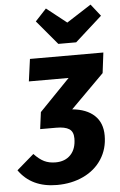

<svg xmlns="http://www.w3.org/2000/svg" viewBox="-136 -867 710 1136"><g transform="rotate(-5 219.0 -299.0)"><path d="M482 -412 284 -214Q369 -206 415.5 -162.5Q462 -119 462 -43Q462 36 422.5 97Q383 158 313 191Q243 224 156 224Q5 224 -70 117L32 29Q63 62 92 76Q121 90 159 90Q216 90 249 55Q282 20 282 -42Q282 -82 257 -98Q232 -114 181 -114H85L98 -214L279 -401H43L61 -533H497ZM502 -751 342 -607H236L115 -751L181 -822L300 -728L446 -822Z"/></g></svg>

Font: Trujillo ExtraBold
Style: Italic
Weight: 800
Italic angle: -8°
Designer: Fira Sans original fonts by bBox Type GmbH, Carrois Corporate GbR, & Edenspiekermann AG / Changes by Cristiano Sobral
Foundry: Fira Sans original fonts by bBox Type GmbH, Carrois Corporate GbR, & Edenspiekermann AG / Changes by Cristiano Sobral
Version: Version 4.301;July 28, 2020;FontCreator 13.0.0.2655 64-bit